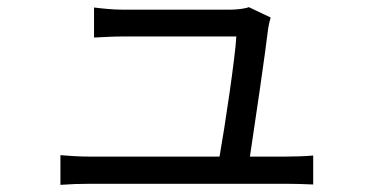

<svg xmlns="http://www.w3.org/2000/svg" viewBox="-20 -525 1040 537"><path d="M737 -476 676 -505C667 -501 642 -498 626 -498H322C297 -498 267 -501 243 -504V-420C268 -421 294 -423 323 -423H641C638 -366 609 -171 594 -87H232C202 -87 173 -89 149 -91V-8C178 -10 201 -11 232 -11H780C801 -11 838 -10 856 -9V-90C835 -88 799 -87 777 -87H679C693 -179 722 -377 730 -445C731 -453 734 -466 737 -476Z"/></svg>

Font: DAIFUKU Sans JP
Style: Regular
Weight: 400
Designer: Original font ‘Source Han Sans JP’ : Ryoko NISHIZUKA  (kana, bopomofo & ideographs); Paul D. Hunt (Latin, Greek & Cyrill
Foundry: Daifuku
Version: Version 1.001